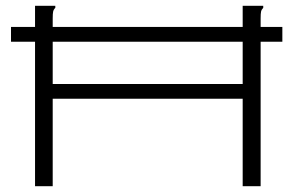

<svg xmlns="http://www.w3.org/2000/svg" viewBox="-20 -643 1040 663"><path d="M18 -499V-550H101V-623H171V-616Q165 -610 163.5 -603Q162 -596 162 -579V-550H818V-623H889V-616Q883 -610 881.5 -603Q880 -596 880 -579V-550H955V-499H880V0H818V-302H162V0H101V-499ZM162 -353H818V-499H162Z"/></svg>

Font: Inconsolata UltraExpanded Light
Style: Regular
Weight: 300
Width: 9
Monospace: yes
Designer: Raph Levien, Cyreal, Brenton Simpson
Foundry: Raph Levien, Cyreal, Google
Version: Version 3.001; ttfautohint (v1.8.2.53-6de2)